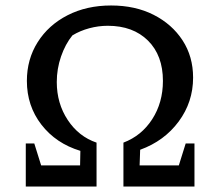

<svg xmlns="http://www.w3.org/2000/svg" viewBox="-20 -680 803 700"><path d="M74 0V-157H105L130 -77H272L273 -130Q184 -157 131 -225.5Q78 -294 78 -385Q78 -464 117.5 -526.5Q157 -589 226.5 -624.5Q296 -660 385 -660Q473 -660 540 -626Q607 -592 645.5 -533Q684 -474 684 -397Q684 -308 631.5 -237Q579 -166 491 -134L489 -77H632L657 -157H689V0H430V-160Q496 -185 535 -245.5Q574 -306 574 -385Q574 -478 519.5 -532Q465 -586 373 -586Q339 -586 305.5 -577Q272 -568 244 -551Q218 -519 202.5 -474Q187 -429 187 -381Q187 -303 227 -242.5Q267 -182 332 -160V-161V0Z"/></svg>

Font: Piazzolla Medium
Style: Regular
Weight: 500
Designer: Juan Pablo del Peral
Foundry: Huerta Tipografica
Version: Version 1.330